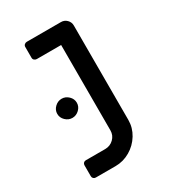

<svg xmlns="http://www.w3.org/2000/svg" viewBox="-149 -655 646 731"><g transform="rotate(-30 174.5 -289.5)"><path d="M41 -14V-62Q41 -68 45 -72Q49 -76 55 -76H140Q162 -76 177.5 -91Q193 -106 193 -128V-503H86Q80 -503 75.5 -507Q71 -511 71 -517V-565Q71 -571 75.5 -575Q80 -579 86 -579H236Q251 -579 261.5 -568.5Q272 -558 272 -543V-128Q272 -94 254 -64.5Q236 -35 206 -17.5Q176 0 142 0H55Q49 0 45 -4Q41 -8 41 -14ZM49 -283Q49 -300 62 -312.5Q75 -325 92 -325Q109 -325 122 -312.5Q135 -300 135 -283Q135 -266 122 -253.5Q109 -241 92 -241Q75 -241 62 -253.5Q49 -266 49 -283Z"/></g></svg>

Font: Miriam Libre
Style: Regular
Weight: 400
Designer: Michal Sahar
Foundry: Hagilda
Version: Version 1.001